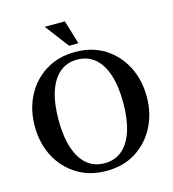

<svg xmlns="http://www.w3.org/2000/svg" viewBox="-126 -967 986 1092"><g transform="rotate(-15 366.5 -421.5)"><path d="M367 20Q268 20 193.5 -26.5Q119 -73 78 -152Q37 -231 37 -330Q37 -429 78 -508Q119 -587 193.5 -633.5Q268 -680 367 -680Q467 -680 540.5 -633.5Q614 -587 655 -508Q696 -429 696 -330Q696 -231 655 -152Q614 -73 540.5 -26.5Q467 20 367 20ZM367 -25Q428 -25 470.5 -60.5Q513 -96 535.5 -164.5Q558 -233 558 -330Q558 -428 535.5 -496Q513 -564 470.5 -599.5Q428 -635 367 -635Q307 -635 264.5 -599.5Q222 -564 199.5 -496Q177 -428 177 -330Q177 -233 199.5 -164.5Q222 -96 264.5 -60.5Q307 -25 367 -25ZM344 -723 238 -863H357L399 -723Z"/></g></svg>

Font: El Messiri
Style: Regular
Weight: 400
Designer: Mohamed Gaber
Foundry: Kief Type Foundry
Version: Version 2.020